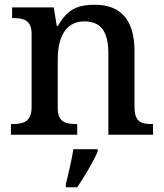

<svg xmlns="http://www.w3.org/2000/svg" viewBox="-20 -567 691 808"><path d="M26 0H305V-45H301C257 -45 223 -53 223 -111V-317C223 -402 251 -477 335 -477C410 -477 436 -427 436 -341V0H624V-45H619C574 -45 546 -54 546 -117V-352C546 -488 484 -547 379 -547C315 -547 265 -533 224 -458H219L206 -536H31V-491H35C79 -491 113 -482 113 -424V-116C113 -54 77 -45 32 -45H26ZM257 208V221H305C334 179 373 113 391 71V61H289C281 108 268 165 257 208Z"/></svg>

Font: Noto Serif Yezidi Medium
Style: Regular
Weight: 500
Designer: Dalton Maag Ltd
Foundry: Dalton Maag Ltd
Version: Version 1.001